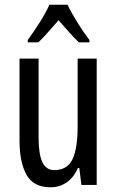

<svg xmlns="http://www.w3.org/2000/svg" viewBox="-20 -786 496 816"><path d="M391 -537V0H326L317 -72H311Q294 -32 263.5 -11Q233 10 195 10Q122 10 92.5 -43.5Q63 -97 63 -187V-537H144V-202Q144 -131 160 -97Q176 -63 210 -63Q266 -63 288 -109Q310 -155 310 -251V-537ZM267 -766Q283 -732 309 -690.5Q335 -649 360 -616V-606H315Q294 -626 273 -650Q252 -674 229 -700Q206 -674 183.5 -648.5Q161 -623 143 -606H98V-616Q125 -653 150.5 -693.5Q176 -734 190 -766Z"/></svg>

Font: Noto Sans Khmer UI ExtraCondensed
Style: Regular
Weight: 400
Width: 2
Designer: Danh Hong and the Monotype Design Team
Foundry: Monotype Imaging Inc.
Version: Version 2.002; ttfautohint (v1.8.4.7-5d5b)